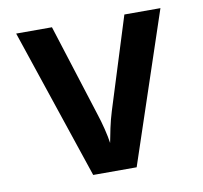

<svg xmlns="http://www.w3.org/2000/svg" viewBox="-66 -621 733 692"><g transform="rotate(-10 300.0 -275.0)"><path d="M221 0 36 -550H167L273 -216Q283 -186 290.5 -155.5Q298 -125 301 -103Q305 -125 311.5 -155.5Q318 -186 327 -215L432 -550H564L380 0Z"/></g></svg>

Font: JetBrains Mono NL
Style: Bold
Weight: 700
Monospace: yes
Designer: Philipp Nurullin, Konstantin Bulenkov
Foundry: JetBrains
Version: Version 2.305; ttfautohint (v1.8.4.7-5d5b)